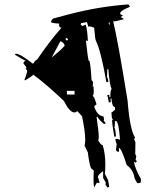

<svg xmlns="http://www.w3.org/2000/svg" viewBox="-20 -757 697 859"><path d="M467.8 -650.4 466.8 -651.4Q466.8 -653.3 468.8 -654.3ZM284.2 -577.1Q284.2 -586.9 274.4 -586.9V-577.1ZM471.7 -643.6 470.7 -658.2 465.8 -653.3 466.8 -649.4 467.8 -650.4ZM210.9 -499Q255.9 -536.1 269.5 -552.7Q264.6 -569.3 250 -572.3ZM313.5 -334V-350.6H279.3V-334ZM460 82Q459 77.1 452.1 70.3L453.1 59.6L441.4 39.1V8.8Q418 24.4 418 35.2L425.8 60.5Q423.8 61.5 420.9 61.5L413.1 60.5L401.4 81.1Q398.4 72.3 398.4 42L399.4 5.9L386.7 -4.9Q377.9 -31.2 373 -75.2L358.4 -105.5Q361.3 -116.2 361.3 -132.8Q361.3 -169.9 346.7 -237.3L326.2 -259.8Q319.3 -253.9 312.5 -253.9Q292 -253.9 265.6 -305.7Q186.5 -380.9 128.9 -422.9Q124 -416 92.8 -397.5Q89.8 -397.5 89.8 -399.4Q89.8 -403.3 94.7 -414.1Q101.6 -432.6 101.6 -442.4L93.8 -450.2Q97.7 -451.2 97.7 -453.1Q97.7 -455.1 96.7 -456.1Q98.6 -454.1 99.6 -454.1Q99.6 -455.1 85.9 -471.7L85 -474.6Q85 -481.4 94.7 -485.4Q82 -490.2 47.9 -511.7L46.9 -515.6Q48.8 -516.6 51.8 -516.6Q70.3 -516.6 126 -472.7L129.9 -473.6Q136.7 -487.3 146.5 -491.2Q200.2 -570.3 254.9 -632.8Q244.1 -635.7 244.1 -643.6L245.1 -651.4Q210.9 -653.3 208 -658.2Q210.9 -672.9 220.7 -674.8L290 -693.4Q425.8 -728.5 554.7 -737.3L561.5 -726.6Q517.6 -709 517.6 -697.3L518.6 -693.4L530.3 -687.5L519.5 -680.7L531.2 -674.8L533.2 -670.9Q495.1 -661.1 492.2 -661.1L486.3 -662.1Q508.8 -568.4 550.8 -306.6Q560.5 -179.7 584 -141.6Q584 -137.7 580.1 -136.7Q581.1 -130.9 585.9 -120.1L585 -68.4L589.8 -57.6Q586.9 -45.9 586.9 -40Q591.8 -40 591.8 -34.2L584 -28.3Q584 -33.2 579.1 -33.2Q584 -2.9 610.4 43.9V52.7Q610.4 61.5 605 61.5Q599.6 61.5 594.7 62.5Q581.1 43.9 580.1 29.3Q572.3 -1 546.9 -18.6Q522.5 -95.7 511.7 -95.7L512.7 -79.1L508.8 -78.1Q500 -78.1 499 -88.9L502 -112.3Q497.1 -122.1 496.1 -134.8L508.8 -135.7L517.6 -130.9L516.6 -136.7Q510.7 -215.8 498 -215.8L494.1 -214.8Q494.1 -194.3 492.2 -186.5Q497.1 -175.8 499 -146.5L491.2 -145.5Q481.4 -204.1 481.4 -219.7H485.4L480.5 -230.5L478.5 -253.9Q481.4 -253.9 495.1 -266.6L494.1 -278.3Q481.4 -278.3 478.5 -316.4H474.6L475.6 -299.8L466.8 -298.8Q466.8 -302.7 460 -332L468.8 -333L469.7 -321.3L473.6 -322.3Q473.6 -356.4 479.5 -357.4Q469.7 -380.9 464.8 -447.3H460L459 -413.1Q463.9 -403.3 464.8 -390.6L456.1 -389.6Q430.7 -532.2 409.2 -574.2Q405.3 -580.1 401.4 -632.8Q388.7 -638.7 380.9 -638.7L375 -637.7L369.1 -658.2Q356.4 -655.3 343.8 -654.3L340.8 -647.5Q340.8 -646.5 342.3 -645.5Q343.8 -644.5 346.7 -643.6L345.7 -639.6L363.3 -646.5Q371.1 -623 373 -574.2L364.3 -575.2Q374 -484.4 377.9 -484.4L379.9 -485.4Q385.7 -467.8 389.6 -398.4L396.5 -390.6L394.5 -369.1L398.4 -371.1L399.4 -348.6Q399.4 -331.1 394.5 -328.1L401.4 -321.3L412.1 -290Q407.2 -288.1 401.4 -280.3Q415 -239.3 442.4 -236.3Q445.3 -229.5 445.3 -223.6Q445.3 -219.7 444.3 -216.8Q449.2 -211.9 453.1 -205.1L445.3 -202.1Q418.9 -224.6 416 -235.4L412.1 -233.4Q421.9 -168 421.9 -143.6Q421.9 -130.9 418.9 -129.9Q431.6 -107.4 439.5 -107.4Q451.2 -70.3 451.2 -21.5Q451.2 -2 449.2 20.5L463.9 49.8L468.8 79.1Z"/></svg>

Font: Blackcraft
Style: Regular
Weight: 400
Designer: GGBotNet
Foundry: GGBotNet
Version: 1.00